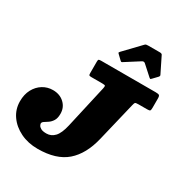

<svg xmlns="http://www.w3.org/2000/svg" viewBox="-267 -1178 1291 1359"><g transform="rotate(30 378.0 -498.0)"><path d="M-40 -215Q-40 -271 -17.8 -312.5Q4.5 -354 41.8 -377Q79 -400 124 -400Q180.5 -400 216.8 -366Q253 -332 253 -281Q253 -244 239.8 -223.2Q226.5 -202.5 209.5 -191Q192.5 -179.5 179.2 -171.2Q166 -163 166 -151Q166 -147.5 170.5 -137.5Q175 -127.5 190 -118.8Q205 -110 236 -110Q274.5 -110 302.2 -139.5Q330 -169 346 -240L424.5 -587.5Q428.5 -605.5 425.8 -610.2Q423 -615 401 -615H313Q299 -615 295 -618Q291 -621 291 -634.5V-729.5Q291 -744 295.5 -747Q300 -750 315 -750H761Q781.5 -750 788.8 -745.2Q796 -740.5 796 -718.5V-644.5Q796 -624.5 791.5 -619.8Q787 -615 768 -615H699Q674.5 -615 670.5 -610.2Q666.5 -605.5 662 -586.5L586 -270Q552.5 -128.5 469.8 -56.8Q387 15 236 15Q157.5 15 95 -15.5Q32.5 -46 -3.8 -98Q-40 -150 -40 -215ZM433 -820 396.5 -855Q391.5 -860.5 392.2 -863Q393 -865.5 399 -872L522.5 -1001Q528 -1007 534 -1008.2Q540 -1009.5 551 -1009.5H643.5Q660.5 -1009.5 664.5 -1001L728 -872.5Q732 -865 723 -855L687.5 -818Q681 -811.5 678.8 -812.2Q676.5 -813 671 -817.5L590.5 -890Q579.5 -899.5 565.5 -890.5L450 -817Q443.5 -813 440.2 -814.5Q437 -816 433 -820Z"/></g></svg>

Font: Besley* Fatface
Style: Italic
Weight: 900
Italic angle: -13°
Designer: Owen Earl
Foundry: indestructible type*
Version: Version 3.000; ttfautohint (v1.8.3)